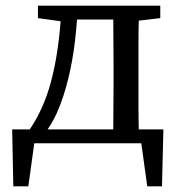

<svg xmlns="http://www.w3.org/2000/svg" viewBox="-20 -506 627 678"><path d="M204 -168Q193 -134 179.5 -104.5Q166 -75 148 -49H380Q380 -88 380.5 -133Q381 -178 381 -215V-271Q381 -309 380.5 -353.5Q380 -398 380 -437H252Q241 -281 204 -168ZM114 -442V-486H546V-442L470 -433Q469 -394 469 -350.5Q469 -307 469 -271V-215Q469 -178 469 -133Q469 -88 470 -49H557L552 152H500L479 0H101L80 152H27L23 -49H85Q134 -121 159.5 -215.5Q185 -310 194 -431Z"/></svg>

Font: Source Serif 4 SmText
Style: Regular
Weight: 400
Designer: Frank Grießhammer
Foundry: Adobe
Version: Version 4.005;hotconv 1.1.0;makeotfexe 2.6.0